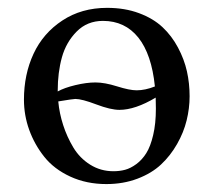

<svg xmlns="http://www.w3.org/2000/svg" viewBox="-20 -459 544 489"><path d="M41 -205.1Q41 -269.5 65.4 -322Q89.8 -374.5 138.7 -406.7Q187.5 -439 252.9 -439Q297.9 -439 334 -425.5Q370.1 -412.1 393.8 -389.9Q417.5 -367.7 433.3 -337.9Q449.2 -308.1 456.1 -277.3Q462.9 -246.6 462.9 -213.9Q462.9 -183.1 455.3 -152.3Q447.8 -121.6 430.9 -92Q414.1 -62.5 390.1 -40Q366.2 -17.6 330.1 -3.9Q293.9 9.8 251 9.8Q200.2 9.8 158.9 -9.3Q117.7 -28.3 92.8 -59.6Q67.9 -90.8 54.4 -128.2Q41 -165.5 41 -205.1ZM242.2 -405.8Q202.1 -405.8 175.3 -378.7Q148.4 -351.6 137.7 -313Q127 -274.4 127 -228V-226.1Q143.6 -235.4 171.9 -242.2Q200.2 -249 223.1 -249Q246.6 -249 278.3 -239Q310.1 -229 328.1 -229Q349.6 -229 374.5 -238.8Q366.2 -320.8 332.3 -363.3Q298.3 -405.8 242.2 -405.8ZM376.5 -210.4Q324.2 -179.2 284.2 -179.2Q261.7 -179.2 225.1 -193.1Q188.5 -207 171.9 -207Q166.5 -207 128.4 -200.7Q131.3 -169.9 140.9 -140.4Q150.4 -110.8 166.7 -83.5Q183.1 -56.2 209.7 -39.6Q236.3 -22.9 269 -22.9Q284.7 -22.9 298.6 -26.6Q312.5 -30.3 327.1 -41Q341.8 -51.8 352.5 -68.8Q363.3 -85.9 370.1 -115Q377 -144 377 -182.1Q377 -201.2 376.5 -210.4Z"/></svg>

Font: Linux Libertine G
Style: Regular
Weight: 400
Designer: Philipp H. Poll
Foundry: Philipp H. Poll
Version: Version 4.7.5